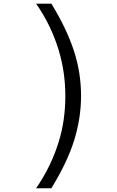

<svg xmlns="http://www.w3.org/2000/svg" viewBox="-20 -879 626 1026"><path d="M172.9 -859.4H254.4Q335.9 -727.1 375.5 -606Q413.1 -490.7 413.1 -366.2Q413.1 -246.6 375.5 -126.5Q338.4 -9.3 254.4 127H172.9Q253.4 10.3 293.5 -120.6Q329.1 -234.4 329.1 -366.2Q329.1 -493.7 293.5 -611.3Q252.4 -746.1 172.9 -859.4Z"/></svg>

Font: Consola Mono
Style: Book
Weight: 400
Monospace: yes
Version: Version 2.001